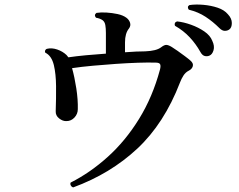

<svg xmlns="http://www.w3.org/2000/svg" viewBox="-20 -789 1040 834"><path d="M298 25Q291 23 287.5 16.5Q284 10 287 4Q372 -39 448.5 -108Q525 -177 584 -272.5Q643 -368 675 -487Q679 -503 675.5 -510Q672 -517 656 -517Q624 -518 579 -516.5Q534 -515 483.5 -511.5Q433 -508 383.5 -503.5Q334 -499 293 -493Q304 -454 311.5 -405Q319 -356 318 -315Q318 -294 303.5 -278.5Q289 -263 269 -263Q253 -262 237 -274.5Q221 -287 222 -306Q224 -362 223.5 -415Q223 -468 214 -506Q204 -547 177 -560Q174 -565 176.5 -570.5Q179 -576 184 -577Q205 -582 228.5 -574Q252 -566 269 -550Q273 -546 277 -540Q311 -545 353.5 -549Q396 -553 440 -556V-646Q440 -666 437.5 -680Q435 -694 426 -701Q415 -709 397 -712Q387 -724 399 -733Q418 -736 442.5 -734.5Q467 -733 490.5 -728Q514 -723 529 -712Q541 -703 545 -690Q549 -677 540 -665Q523 -644 523 -605V-562Q549 -564 571.5 -565Q594 -566 611 -566Q659 -568 679 -583Q693 -594 702 -594Q711 -594 726 -585Q736 -579 751.5 -568Q767 -557 782.5 -545.5Q798 -534 807 -526Q821 -514 817.5 -501.5Q814 -489 800 -482Q786 -475 777 -461Q768 -447 762 -431Q693 -252 576 -143Q459 -34 298 25ZM889 -547Q879 -543 868.5 -546Q858 -549 850 -564Q831 -598 804 -627Q777 -656 740 -677Q735 -691 749 -696Q778 -693 810 -681.5Q842 -670 867.5 -652.5Q893 -635 902 -612Q913 -589 907.5 -570.5Q902 -552 889 -547ZM976 -661Q968 -655 956.5 -655Q945 -655 933 -667Q905 -695 873 -716Q841 -737 800 -747Q791 -760 803 -767Q831 -771 864 -768Q897 -765 925.5 -755.5Q954 -746 970 -727Q987 -709 987 -689Q987 -669 976 -661Z"/></svg>

Font: Zen Old Mincho SemiBold
Style: Regular
Weight: 600
Version: Version 1.500